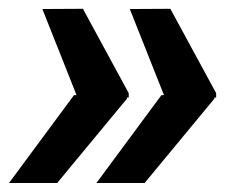

<svg xmlns="http://www.w3.org/2000/svg" viewBox="-29 -466 553 430"><path d="M-8.8 -56.2 136.7 -252.9 254.9 -254.9 255.4 -245.1 99.1 -56.2ZM65.9 -445.8 156.7 -446.3 259.3 -257.3V-247.6L144 -249ZM187 -56.2 332.5 -252.9 450.7 -254.9 451.2 -245.1 294.9 -56.2ZM261.7 -445.8 352.5 -446.3 455.1 -257.3V-247.6L339.8 -249Z"/></svg>

Font: Roboto Black
Style: Italic
Weight: 900
Italic angle: -12°
Designer: Christian Robertson
Foundry: Google
Version: Version 3.0; 2020